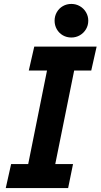

<svg xmlns="http://www.w3.org/2000/svg" viewBox="-20 -957 512 977"><path d="M36.6 -122.1H123.5L219.2 -598.1H126.5L154.3 -719.7H471.7L444.3 -598.1H357.4L261.2 -122.1H351.6L326.7 0H9.3ZM257.8 -851.6Q257.8 -875 269 -894.8Q280.3 -914.6 299.8 -925.8Q319.3 -937 343.3 -937Q366.7 -937 386.5 -925.5Q406.2 -914.1 417.7 -894.5Q429.2 -875 429.2 -851.6Q429.2 -828.1 417.7 -808.6Q406.2 -789.1 386.5 -777.6Q366.7 -766.1 343.3 -766.1Q319.3 -766.1 299.8 -777.3Q280.3 -788.6 269 -808.3Q257.8 -828.1 257.8 -851.6Z"/></svg>

Font: Reddit Sans Fudge
Style: Bold
Weight: 700
Italic angle: -11.25°
Designer: Stephen Hutchings
Version: Version 1.013